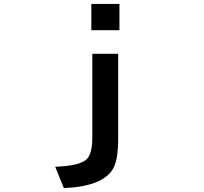

<svg xmlns="http://www.w3.org/2000/svg" viewBox="-20 -839 1040 978"><path d="M445.3 -685.1V-818.8H588.4V-685.1ZM450.2 -139.2V-564.9H582V-131.8Q582 -24.9 556.2 20Q503.9 110.8 305.2 119.1L261.2 10.3Q385.7 6.3 421.9 -28.3Q450.2 -56.2 450.2 -139.2Z"/></svg>

Font: FORM UDPGothic
Style: Bold
Weight: 700
Foundry: Pronama LLC
Version: Version 1.051